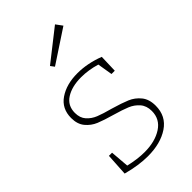

<svg xmlns="http://www.w3.org/2000/svg" viewBox="-236 -860 949 949"><g transform="rotate(-45 238.0 -386.0)"><path d="M249 -286Q304 -270 336 -256.5Q368 -243 390.5 -215.5Q413 -188 413 -143Q413 -70 355.5 -31.5Q298 7 209 7Q145 7 67 -14L74 -131H96L104 -33Q162 -19 212 -19Q285 -19 333 -50Q381 -81 381 -138Q381 -174 361 -197Q341 -220 312 -232Q283 -244 234 -258Q181 -273 149.5 -286Q118 -299 96 -325.5Q74 -352 74 -395Q74 -461 125 -495.5Q176 -530 252 -530Q322 -530 395 -502L392 -408H369L356 -487Q302 -503 251 -503Q187 -503 146 -477Q105 -451 105 -400Q105 -365 124 -343.5Q143 -322 171.5 -310.5Q200 -299 249 -286ZM370 -745 197 -631 182 -651 345 -779Z"/></g></svg>

Font: Bitter Pro ExtraLight
Style: Regular
Weight: 275
Designer: Sol Matas, and Bitter project Authors
Foundry: Sol Matas
Version: Version 1.010